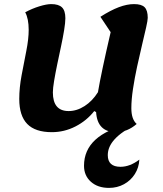

<svg xmlns="http://www.w3.org/2000/svg" viewBox="-20 -620 795 937"><path d="M233 25Q152 25 113 -15Q74 -55 74 -137Q74 -192 85.5 -253Q97 -314 108.5 -372Q120 -430 120 -474Q120 -529 103 -560Q136 -578 171.5 -589Q207 -600 230 -600Q266 -600 282.5 -584Q299 -568 299 -531Q299 -510 293 -473Q287 -436 277.5 -392Q268 -348 259 -304.5Q250 -261 244 -225Q238 -189 238 -169Q238 -78 315 -78Q355 -78 393 -102.5Q431 -127 458 -170Q474 -265 520 -463L470 -538Q520 -570 560 -585Q600 -600 634 -600Q671 -600 686 -584.5Q701 -569 701 -533Q701 -521 693 -485.5Q685 -450 673 -400Q661 -350 649 -294.5Q637 -239 629 -186Q621 -133 621 -92Q621 -38 647 -15Q601 25 547 25Q455 25 449 -73L440 -78Q403 -31 348.5 -3Q294 25 233 25ZM512 297Q457 297 423.5 267Q390 237 390 189Q390 37 612 -15H647Q574 22 540 59Q506 96 506 137Q506 194 568 194Q614 194 660 159Q658 198 638 229.5Q618 261 585 279Q552 297 512 297Z"/></svg>

Font: Lemonada SemiBold
Style: Regular
Weight: 600
Designer: Mohamed Gaber (Arabic), Eduardo Tunni (Latin)
Foundry: Kief Type Foundry
Version: Version 4.005; ttfautohint (v1.8.3)